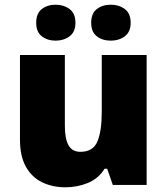

<svg xmlns="http://www.w3.org/2000/svg" viewBox="-20 -787 710 817"><path d="M604 -553V0H460L436 -69H425Q399 -27 354 -8.5Q309 10 258 10Q204 10 160 -11Q116 -32 90.5 -77Q65 -122 65 -193V-553H256V-251Q256 -197 271.5 -169Q287 -141 322 -141Q376 -141 394.5 -185Q413 -229 413 -311V-553ZM134 -690Q134 -730 158 -748.5Q182 -767 217 -767Q251 -767 276 -748.5Q301 -730 301 -690Q301 -651 276 -632.5Q251 -614 217 -614Q182 -614 158 -632.5Q134 -651 134 -690ZM368 -690Q368 -730 392 -748.5Q416 -767 452 -767Q486 -767 511 -748.5Q536 -730 536 -690Q536 -651 511 -632.5Q486 -614 452 -614Q416 -614 392 -632.5Q368 -651 368 -690Z"/></svg>

Font: Noto Kufi Arabic Black
Style: Regular
Weight: 900
Designer: Monotype Design Team, David Williams, Khaled Hosny
Foundry: Google LLC
Version: Version 2.109; ttfautohint (v1.8.4.7-5d5b)